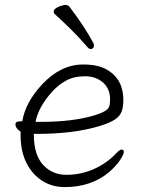

<svg xmlns="http://www.w3.org/2000/svg" viewBox="-20 -747 583 783"><path d="M363 -557Q359 -547 350 -547Q347 -547 343.5 -548.5Q340 -550 325 -568Q282 -618 203 -690Q199 -694 199 -699Q199 -702 200 -705Q204 -714 225 -722Q240 -727 248 -727Q251 -727 253 -726Q260 -724 263 -720Q326 -637 361 -571Q363 -566 363 -562Q363 -560 363 -557ZM118 -201V-198Q118 -116 155.5 -75Q193 -34 251 -34Q309 -34 362.5 -57.5Q416 -81 456 -124Q468 -137 476.5 -137Q485 -137 485 -127.5Q485 -118 470 -95Q455 -72 426 -46Q353 16 244 16Q193 16 152.5 -9.5Q112 -35 88 -82.5Q64 -130 64 -195V-210Q43 -224 43 -240Q43 -252 60 -252Q71 -252 71 -253Q84 -331 153 -404Q228 -484 319 -484Q380 -484 416 -463Q483 -424 483 -340Q483 -311 476 -292Q469 -273 448.5 -259.5Q428 -246 386 -233Q281 -201 130 -201ZM146 -250Q275 -250 363 -276Q418 -292 425 -312Q429 -323 429 -341Q429 -385 400 -410.5Q371 -436 326 -436Q281 -436 248 -417.5Q215 -399 190 -370Q136 -309 125 -250Z"/></svg>

Font: ToneOZ-Pinyin-WenKai-Light
Style: Light
Weight: 300
Designer: Fontworks Inc.
Foundry: ToneOZ
Version: Version 0.240331